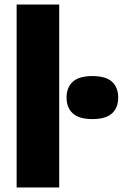

<svg xmlns="http://www.w3.org/2000/svg" viewBox="-20 -828 542 848"><path d="M53.5 0V-808H241.5V0ZM388 -302Q329.5 -302 301.8 -327Q274 -352 274 -397Q274 -442.5 301.8 -467.2Q329.5 -492 388 -492Q447 -492 474.5 -467.2Q502 -442.5 502 -397Q502 -352 474.5 -327Q447 -302 388 -302Z"/></svg>

Font: Encode Sans Condensed Thin ExtraBold
Style: Regular
Weight: 800
Version: Version 3.002